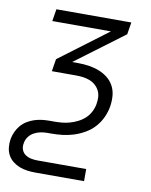

<svg xmlns="http://www.w3.org/2000/svg" viewBox="-90 -582 673 858"><g transform="rotate(10 246.5 -152.5)"><path d="M130 215Q111 215 92.5 212.5Q74 210 57.5 203.5Q41 197 27 186Q13 175 4.5 159.5Q-4 144 -6 125Q-8 106 -5 87Q-2 70 5.5 53.5Q13 37 24.5 23.5Q36 10 51.5 0.5Q67 -9 84 -14.5Q101 -20 118 -22Q135 -24 152 -24H170Q189 -24 207 -25.5Q225 -27 243 -32Q261 -37 279 -46Q297 -55 311 -68Q325 -81 334 -98.5Q343 -116 346 -134Q349 -150 348 -166Q347 -182 340 -195.5Q333 -209 321.5 -219Q310 -229 295.5 -234.5Q281 -240 265.5 -242Q250 -244 234 -244H124L133 -300L353 -465H87L96 -520H436L427 -465L206 -300H234Q258 -300 282 -296.5Q306 -293 328 -284.5Q350 -276 368 -262Q386 -248 397 -227.5Q408 -207 410 -183Q412 -159 408 -134Q404 -109 392.5 -84Q381 -59 363 -39Q345 -19 321 -5Q297 9 272 17Q247 25 221.5 28Q196 31 171 31H152Q137 31 121.5 34Q106 37 91.5 45Q77 53 67.5 66.5Q58 80 56 96Q53 111 58 124.5Q63 138 74.5 146Q86 154 100.5 157Q115 160 130 160H351V215Z"/></g></svg>

Font: Iosevka SS18 Light
Style: Italic
Weight: 300
Italic angle: -9°
Monospace: yes
Designer: Belleve Invis
Foundry: Belleve Invis
Version: Version 25.1.1; ttfautohint (v1.8.4)